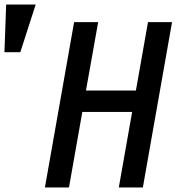

<svg xmlns="http://www.w3.org/2000/svg" viewBox="-160 -822 780 842"><path d="M165 -725H270.5L217 -425H436L489 -725H594.5L466.5 0H361L419.5 -331H201L142.5 0H37ZM-3.5 -802 -71 -593H-140.5L-133 -802Z"/></svg>

Font: JuliaMono Medium
Style: Italic
Weight: 500
Italic angle: -9°
Monospace: yes
Designer: cormullion
Foundry: corm
Version: Version 0.054; ttfautohint (v1.8.4)